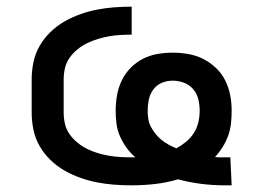

<svg xmlns="http://www.w3.org/2000/svg" viewBox="-20 -548 790 576"><path d="M654 8Q618 8 583 3.5Q548 -1 514 -10Q480 0 445 4Q410 8 375 8H374Q348 8 322 6Q296 4 270.5 -1Q245 -6 220 -15Q195 -24 172.5 -37Q150 -50 131 -68.5Q112 -87 99 -109.5Q86 -132 80.5 -158Q75 -184 75 -210V-310Q75 -336 80.5 -362Q86 -388 99 -410.5Q112 -433 131 -451.5Q150 -470 172.5 -483Q195 -496 220 -505Q245 -514 270.5 -519Q296 -524 322.5 -526Q349 -528 375 -528V-444Q358 -444 340.5 -443Q323 -442 306.5 -439Q290 -436 273.5 -431Q257 -426 241.5 -418.5Q226 -411 212.5 -400Q199 -389 189 -375Q179 -361 175 -344Q171 -327 171 -310V-210Q171 -193 175 -176Q179 -159 189 -145Q199 -131 212.5 -120Q226 -109 241 -101.5Q256 -94 272.5 -89Q289 -84 306 -81Q323 -78 340 -77Q357 -76 374 -76H386Q371 -89 359.5 -105Q348 -121 340 -139Q332 -157 329.5 -176.5Q327 -196 327 -216Q327 -239 331 -262Q335 -285 345 -306Q355 -327 371.5 -344Q388 -361 408.5 -371.5Q429 -382 452 -386Q475 -390 498 -390Q521 -390 544.5 -386Q568 -382 589 -371.5Q610 -361 627.5 -344.5Q645 -328 655.5 -307Q666 -286 670.5 -263Q675 -240 675 -216Q675 -197 673 -178Q671 -159 664.5 -141Q658 -123 648 -107Q638 -91 625 -77Q633 -76 640.5 -76Q648 -76 656 -76H671L675 8ZM509 -103Q524 -111 538 -122.5Q552 -134 561.5 -149Q571 -164 575 -181Q579 -198 579 -216Q579 -233 575 -250Q571 -267 559.5 -280.5Q548 -294 531.5 -300Q515 -306 498 -306Q481 -306 465.5 -299.5Q450 -293 440 -279.5Q430 -266 426.5 -249.5Q423 -233 423 -216Q423 -203 425 -190.5Q427 -178 433 -167Q439 -156 447 -146Q455 -136 465 -128Q475 -120 486 -114Q497 -108 509 -103Z"/></svg>

Font: Iosevka Etoile Medium
Style: Regular
Weight: 500
Designer: Belleve Invis
Foundry: Belleve Invis
Version: Version 22.1.2; ttfautohint (v1.8.4)